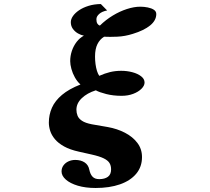

<svg xmlns="http://www.w3.org/2000/svg" viewBox="-20 -813 1040 952"><path d="M511.2 -761.2Q485.8 -756.3 471.9 -743.9Q458 -731.4 458 -717.8Q458 -704.1 462.4 -696.5Q466.8 -689 475.1 -686Q504.4 -714.8 539.1 -735.8Q573.7 -756.8 609.4 -768.3Q645 -779.8 675.8 -779.8Q694.3 -779.8 712.6 -776.1Q731 -772.5 742.9 -764.6Q754.9 -756.8 754.9 -743.2Q754.9 -711.9 724.6 -687Q694.3 -662.1 638.2 -645Q599.6 -632.8 561.8 -631.1Q523.9 -629.4 496.1 -630.9Q475.1 -618.2 463.1 -594.2Q451.2 -570.3 451.2 -532.2Q451.2 -514.2 453.6 -495.4Q456.1 -476.6 460.9 -461.2Q465.8 -445.8 472.2 -437Q499.5 -449.2 525.6 -455.6Q551.8 -461.9 581.1 -461.9Q610.4 -461.9 636.7 -454.8Q663.1 -447.8 679.9 -434.6Q696.8 -421.4 696.8 -403.8Q696.8 -388.2 681.4 -372.8Q666 -357.4 640.4 -347.7Q614.7 -337.9 583 -337.9Q541.5 -337.9 506.8 -346.7Q472.2 -355.5 455.1 -365.2Q412.1 -351.6 385.5 -326.2Q358.9 -300.8 358.9 -269Q358.9 -253.4 364.5 -239.3Q370.1 -225.1 386.5 -214.1Q402.8 -203.1 435.1 -196.8L514.2 -183.1Q561 -174.8 599.6 -154.8Q638.2 -134.8 661.1 -104.5Q684.1 -74.2 684.1 -34.2Q684.1 14.2 655.3 48.6Q626.5 83 574.7 101.1Q522.9 119.1 454.1 119.1Q403.8 119.1 365.7 107.7Q327.6 96.2 306.4 77.4Q285.2 58.6 285.2 37.1Q285.2 20 294.7 7.1Q304.2 -5.9 319.6 -12.9Q335 -20 353 -20Q380.9 -20 399.7 -7.6Q418.5 4.9 422.9 28.8Q427.7 51.3 439 63.2Q450.2 75.2 472.2 75.2Q499 75.2 514.9 63.7Q530.8 52.2 530.8 26.9Q530.8 8.3 522.9 -4.6Q515.1 -17.6 494.4 -27.8Q473.6 -38.1 434.1 -46.9L371.1 -61Q326.7 -70.8 297.9 -86.9Q269 -103 252.4 -122.8Q235.8 -142.6 229 -163.8Q222.2 -185.1 222.2 -205.1Q222.2 -244.1 237.5 -278.8Q252.9 -313.5 287.4 -342.5Q321.8 -371.6 378.9 -394Q362.8 -408.7 351.3 -429.2Q339.8 -449.7 334 -471.4Q328.1 -493.2 328.1 -509.8Q328.1 -536.1 336.4 -560.8Q344.7 -585.4 359.9 -605.2Q375 -625 396 -636.2Q381.8 -638.7 366.7 -647.2Q351.6 -655.8 341.3 -669.9Q331.1 -684.1 331.1 -703.1Q331.1 -717.8 341.6 -733.2Q352.1 -748.5 371.8 -762Q391.6 -775.4 418.9 -783.9Q446.3 -792.5 480 -793Z"/></svg>

Font: BIZ UDMincho
Style: Bold
Weight: 700
Monospace: yes
Designer: TypeBank Co., Ltd.
Foundry: Morisawa Inc.
Version: Version 1.06